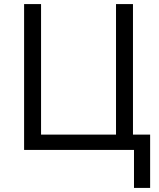

<svg xmlns="http://www.w3.org/2000/svg" viewBox="-20 -734 777 940"><path d="M548 -714V-75H181V-714H98V0H636V186H715V-75H631V-714Z"/></svg>

Font: OpenSansMMV
Style: Regular
Weight: 400
Designer: Steve Matteson
Foundry: Ascender Corporation
Version: Version 4.000